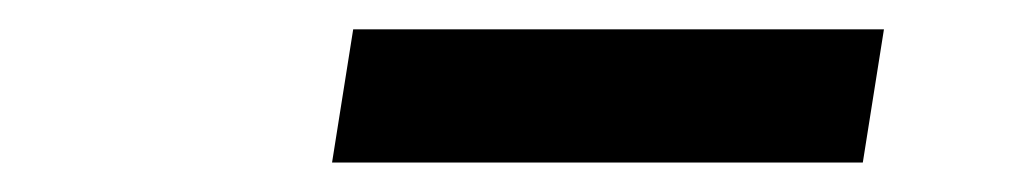

<svg xmlns="http://www.w3.org/2000/svg" viewBox="-20 -747 683 129"><path d="M573.9 -727.3 559.7 -637.8H203.1L217.3 -727.3Z"/></svg>

Font: Inter P Black
Style: Italic
Weight: 900
Italic angle: -9.40001°
Designer: Rasmus Andersson
Foundry: rsms
Version: Version 3.018;git-588b23468